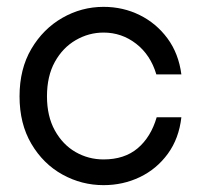

<svg xmlns="http://www.w3.org/2000/svg" viewBox="-20 -530 586 560"><path d="M509 -188Q502 -126 469.5 -81.5Q437 -37 388 -13.5Q339 10 282 10Q218 10 162 -21Q106 -52 71.5 -110.5Q37 -169 37 -249Q37 -329 71.5 -387.5Q106 -446 162 -478Q218 -510 282 -510Q339 -510 387.5 -486Q436 -462 468.5 -418Q501 -374 509 -313H436Q419 -370 377 -402.5Q335 -435 282 -435Q239 -435 201 -413Q163 -391 140 -349.5Q117 -308 117 -249Q117 -191 140 -149.5Q163 -108 200.5 -86.5Q238 -65 282 -65Q343 -65 381.5 -97.5Q420 -130 437 -188Z"/></svg>

Font: Syne
Style: Regular
Weight: 400
Designer: Lucas Descroix
Foundry: Bonjour Monde
Version: Version 2.200